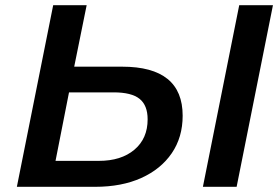

<svg xmlns="http://www.w3.org/2000/svg" viewBox="-20 -720 1080 740"><path d="M451 -463Q684 -463 684 -274Q684 -191 642 -129.5Q600 -68 524.5 -34Q449 0 347 0H45L185 -700H314L266 -463ZM361 -100Q447 -100 498 -143Q549 -186 549 -260Q549 -314 518 -339Q487 -364 418 -364H246L194 -100ZM762 0 902 -700H1032L892 0Z"/></svg>

Font: Montserrat SemiBold
Style: Italic
Weight: 600
Italic angle: -11.3°
Designer: Julieta Ulanovsky
Foundry: Julieta Ulanovsky
Version: Version 9.000; ttfautohint (v1.8.4.7-5d5b)